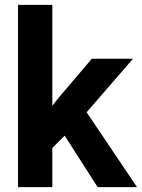

<svg xmlns="http://www.w3.org/2000/svg" viewBox="-20 -770 584 790"><path d="M246.1 -211.9 195.3 -161.1V0H54.2V-750H195.3V-334.5L222.7 -369.6L357.9 -528.3H527.3L336.4 -308.1L543.9 0H381.8Z"/></svg>

Font: Robotiche
Style: Bold
Weight: 700
Designer: Google
Version: Version 2.001150; 2014